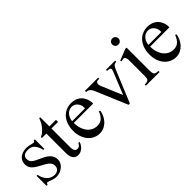

<svg xmlns="http://www.w3.org/2000/svg" viewBox="79 -1405 2176 2176"><g transform="rotate(-45 1167.5 -316.5)"><path d="M354.5 -112.8Q354.5 -87.4 342.3 -64.2Q330.1 -41 309.6 -23.4Q289.1 -5.9 262 4.4Q234.9 14.6 205.1 14.6Q187 14.6 170.2 10.5Q153.3 6.3 137.9 1Q122.6 -4.4 109.1 -9.3Q95.7 -14.2 84.5 -15.6Q79.1 -15.6 74.7 -7.8Q70.3 0 67.4 6.3H51.3V-153.3H67.4Q73.7 -119.1 87.2 -93.5Q100.6 -67.9 118.9 -50.5Q137.2 -33.2 159.2 -24.4Q181.2 -15.6 205.1 -15.6Q223.1 -15.6 237.3 -21Q251.5 -26.4 261.2 -35.4Q271 -44.4 276.4 -56.4Q281.7 -68.4 281.7 -81.5Q282.2 -98.1 278.1 -112.1Q273.9 -126 261.7 -139.4Q249.5 -152.8 227.3 -167.7Q205.1 -182.6 168.5 -201.2Q132.8 -219.7 109.6 -235.8Q86.4 -252 73 -268.6Q59.6 -285.2 54.2 -302.7Q48.8 -320.3 48.8 -340.8Q48.8 -365.7 58.3 -387.5Q67.9 -409.2 86.4 -425.3Q105 -441.4 132.1 -450.7Q159.2 -460 194.3 -460Q209.5 -460 224.4 -457.3Q239.3 -454.6 252.4 -451.4Q265.6 -448.2 275.9 -445.6Q286.1 -442.9 292 -442.9Q298.8 -442.9 303.5 -445.6Q308.1 -448.2 314 -460H330.1V-307.6H314Q305.2 -343.8 293 -367.7Q280.8 -391.6 265.6 -405.8Q250.5 -419.9 232.2 -426Q213.9 -432.1 192.9 -432.1Q147.9 -432.1 127.2 -415.8Q106.4 -399.4 106 -373.5Q105.5 -360.4 108.2 -347.9Q110.8 -335.4 118.9 -324Q127 -312.5 141.4 -301.8Q155.8 -291 179.2 -280.3L251.5 -246.1Q302.2 -222.7 328.4 -189Q354.5 -155.3 354.5 -112.8Z M668.9 -81.5Q661.1 -56.6 647.9 -38.6Q634.8 -20.5 619.6 -8.8Q604.5 2.9 588.1 8.8Q571.8 14.6 557.1 14.6Q541 14.6 525.4 10.3Q509.8 5.9 497.1 -7.1Q484.4 -20 476.6 -43.2Q468.8 -66.4 468.8 -104V-414.1H397V-429.2Q417 -436.5 439.2 -454.8Q461.4 -473.1 480.5 -495.6Q487.3 -503.9 492.7 -511.2Q498 -518.6 504.4 -529.1Q510.7 -539.6 518.1 -555.2Q525.4 -570.8 535.6 -594.7H550.3V-447.3H655.3V-414.1H550.3V-115.7Q550.3 -93.8 553.7 -79.6Q557.1 -65.4 563.2 -57.1Q569.3 -48.8 577.4 -45.4Q585.4 -42 594.7 -41.5Q612.8 -40.5 626.7 -51.5Q640.6 -62.5 649.4 -81.5Z M1084 -163.6Q1079.1 -130.9 1064 -98.9Q1048.8 -66.9 1025.4 -41.7Q1002 -16.6 970.2 -1Q938.5 14.6 899.9 14.6Q860.4 14.6 824.7 -1.7Q789.1 -18.1 762.5 -48.6Q735.8 -79.1 720.2 -122.3Q704.6 -165.5 704.6 -218.8Q704.6 -275.4 720 -320.3Q735.4 -365.2 762.9 -396.5Q790.5 -427.7 828.6 -444.3Q866.7 -460.9 912.1 -460.9Q949.2 -460.9 980.7 -448.5Q1012.2 -436 1035.2 -412.6Q1058.1 -389.2 1071 -355.5Q1084 -321.8 1084 -279.3H773.9Q773.9 -229.5 787.1 -189.9Q800.3 -150.4 822.8 -123Q845.2 -95.7 874.8 -81.3Q904.3 -66.9 937 -66.4Q959 -65.9 977.8 -71Q996.6 -76.2 1012.7 -88.6Q1028.8 -101.1 1042.7 -121.8Q1056.6 -142.6 1068.4 -173.3ZM981.9 -306.6Q981.9 -343.8 971.2 -366.9Q960.4 -390.1 945.3 -403.3Q930.2 -416.5 913.6 -421.4Q897 -426.3 884.8 -426.3Q865.2 -426.3 846.4 -418.5Q827.6 -410.6 812.5 -395.5Q797.4 -380.4 787.1 -357.9Q776.9 -335.4 773.9 -306.6Z M1604.5 -429.2Q1591.3 -428.2 1582.8 -426Q1574.2 -423.8 1567.9 -419.4Q1559.6 -411.1 1552.2 -399.4Q1544.9 -387.7 1537.6 -370.1L1378.9 14.6H1358.4L1197.8 -364.7Q1192.9 -377 1188 -385.7Q1183.1 -394.5 1177.7 -400.9Q1172.4 -407.2 1166.5 -412.1Q1160.6 -417 1153.8 -421.4Q1149.4 -423.8 1141.1 -425.3Q1132.8 -426.8 1119.6 -429.2V-447.3H1331.5V-429.2H1317.4Q1308.1 -429.2 1300.3 -427.5Q1292.5 -425.8 1288.6 -420.4Q1278.8 -410.2 1278.1 -394.5Q1277.3 -378.9 1288.6 -354.5L1392.6 -107.4L1497.1 -364.7Q1505.9 -385.3 1508.3 -397.5Q1510.7 -409.7 1505.4 -418Q1503.9 -419.9 1501.2 -421.9Q1498.5 -423.8 1493.4 -425.5Q1488.3 -427.2 1479.7 -428.2Q1471.2 -429.2 1457.5 -429.2V-447.3H1604.5Z M1809.1 -599.6Q1809.1 -578.6 1795.2 -564Q1781.2 -549.3 1759.8 -549.3Q1738.3 -549.3 1724.1 -563.5Q1710 -577.6 1710 -599.6Q1710 -610.4 1713.9 -619.4Q1717.8 -628.4 1724.6 -634.8Q1731.4 -641.1 1740.5 -644.8Q1749.5 -648.4 1759.8 -648.4Q1770 -648.4 1779.1 -644.5Q1788.1 -640.6 1794.7 -634Q1801.3 -627.4 1805.2 -618.7Q1809.1 -609.9 1809.1 -599.6ZM1650.4 0V-18.6Q1671.4 -18.6 1684.8 -21.5Q1698.2 -24.4 1705.8 -32.5Q1713.4 -40.5 1716.1 -54.9Q1718.8 -69.3 1718.8 -91.8V-331.1Q1718.8 -363.3 1711.7 -379.9Q1704.6 -396.5 1685.1 -396.5Q1678.2 -396.5 1669.9 -394.5Q1661.6 -392.6 1650.4 -388.7L1644 -406.2L1779.3 -460H1800.3V-91.8Q1800.3 -69.3 1803.2 -54.9Q1806.2 -40.5 1813.7 -32.5Q1821.3 -24.4 1834.7 -21.5Q1848.1 -18.6 1869.1 -18.6V0Z M2307.1 -163.6Q2302.2 -130.9 2287.1 -98.9Q2272 -66.9 2248.5 -41.7Q2225.1 -16.6 2193.4 -1Q2161.6 14.6 2123 14.6Q2083.5 14.6 2047.9 -1.7Q2012.2 -18.1 1985.6 -48.6Q1959 -79.1 1943.4 -122.3Q1927.7 -165.5 1927.7 -218.8Q1927.7 -275.4 1943.1 -320.3Q1958.5 -365.2 1986.1 -396.5Q2013.7 -427.7 2051.8 -444.3Q2089.8 -460.9 2135.3 -460.9Q2172.4 -460.9 2203.9 -448.5Q2235.4 -436 2258.3 -412.6Q2281.2 -389.2 2294.2 -355.5Q2307.1 -321.8 2307.1 -279.3H1997.1Q1997.1 -229.5 2010.3 -189.9Q2023.4 -150.4 2045.9 -123Q2068.4 -95.7 2097.9 -81.3Q2127.4 -66.9 2160.2 -66.4Q2182.1 -65.9 2200.9 -71Q2219.7 -76.2 2235.8 -88.6Q2252 -101.1 2265.9 -121.8Q2279.8 -142.6 2291.5 -173.3ZM2205.1 -306.6Q2205.1 -343.8 2194.3 -366.9Q2183.6 -390.1 2168.5 -403.3Q2153.3 -416.5 2136.7 -421.4Q2120.1 -426.3 2107.9 -426.3Q2088.4 -426.3 2069.6 -418.5Q2050.8 -410.6 2035.6 -395.5Q2020.5 -380.4 2010.3 -357.9Q2000 -335.4 1997.1 -306.6Z"/></g></svg>

Font: Goda
Style: Regular
Weight: 400
Version: 1.0.5